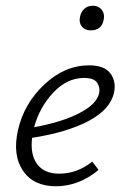

<svg xmlns="http://www.w3.org/2000/svg" viewBox="-20 -646 432 670"><path d="M297 -540Q277 -540 266 -553Q255 -566 259 -586Q262 -604 274 -615Q286 -626 304 -626Q324 -626 335 -612Q346 -598 342 -578Q335 -540 297 -540ZM291 -418Q344 -418 365 -390Q386 -362 378 -323Q365 -264 289.5 -224Q214 -184 92 -165Q85 -107 109.5 -73.5Q134 -40 187 -40Q249 -40 302 -82L324 -53Q255 4 175 4Q97 4 60 -50.5Q23 -105 43 -193Q64 -285 135 -351.5Q206 -418 291 -418ZM326 -321Q330 -339 319.5 -356.5Q309 -374 273 -374Q214 -374 166 -323Q118 -272 99 -202Q197 -220 257.5 -251.5Q318 -283 326 -321Z"/></svg>

Font: EauTestInfant Semilight
Style: Italic
Weight: 300
Italic angle: -12°
Designer: Christian Thalmann (Catharsis Fonts)
Version: Version 0.001;PS 000.001;hotconv 1.0.88;makeotf.lib2.5.64775